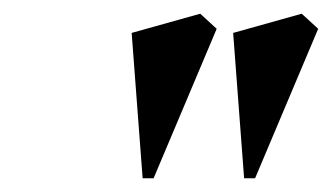

<svg xmlns="http://www.w3.org/2000/svg" viewBox="-20 -784 484 280"><path d="M188 -524H204L296 -742L272 -764L172 -736ZM336 -524H352L444 -742L420 -764L320 -736Z"/></svg>

Font: Mazius Display Extra Italic
Style: Bold
Weight: 700
Italic angle: -17°
Designer: Alberto Casagrande & Collletttivo
Foundry: Collletttivo
Version: Version 2.000;Glyphs 3.2 (3217)